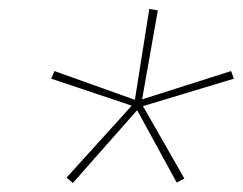

<svg xmlns="http://www.w3.org/2000/svg" viewBox="-20 -792 540 427"><path d="M142 -385 128 -397 273 -557 94 -617 101 -634 280 -570 312 -772 331 -769 296 -571 494 -634 500 -617 298 -556 390 -395 373 -386 285 -547Z"/></svg>

Font: Iosevka Curly Thin Oblique
Style: Regular
Weight: 100
Italic angle: -9°
Monospace: yes
Designer: Belleve Invis
Foundry: Belleve Invis
Version: Version 11.1.0; ttfautohint (v1.8.3)